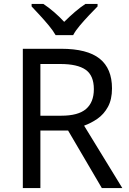

<svg xmlns="http://www.w3.org/2000/svg" viewBox="-20 -964 662 984"><path d="M294 -714Q427 -714 490.5 -663.5Q554 -613 554 -511Q554 -454 533 -416Q512 -378 479.5 -355.5Q447 -333 411 -320L607 0H502L329 -295H187V0H97V-714ZM289 -636H187V-371H294Q381 -371 421 -405.5Q461 -440 461 -507Q461 -577 419 -606.5Q377 -636 289 -636ZM265 -784Q252 -807 230 -833.5Q208 -860 184 -886Q160 -912 142 -931V-944H202Q228 -927 256 -903Q284 -879 309 -852Q336 -879 364 -903Q392 -927 418 -944H480V-931Q461 -912 436.5 -886Q412 -860 389.5 -833.5Q367 -807 355 -784Z"/></svg>

Font: Noto Sans NKo Unjoined
Style: Regular
Weight: 400
Designer: Monotype Design Team
Foundry: Monotype Imaging Inc.
Version: Version 2.004